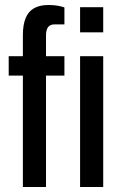

<svg xmlns="http://www.w3.org/2000/svg" viewBox="-20 -752 490 772"><path d="M72 0V-448H15V-526H72V-611Q72 -652 83 -679Q94 -706 117 -719Q140 -732 176 -732Q185 -732 196.5 -731Q208 -730 219.5 -727.5Q231 -725 239 -722V-654H200Q181 -654 173 -642.5Q165 -631 165 -611V-526H239V-448H165V0ZM302 -622V-723H395V-622ZM302 0V-526H395V0Z"/></svg>

Font: Archivo Condensed Medium
Style: Regular
Weight: 500
Width: 3
Designer: Hector Gatti
Foundry: Omnibus-Type
Version: Version 2.001